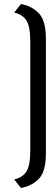

<svg xmlns="http://www.w3.org/2000/svg" viewBox="-20 -757 280 956"><path d="M208.6 -563Q208.6 -653 174.1 -690Q139.6 -727 84.6 -737L50.6 -694.7Q94.6 -683.7 112.6 -653.2Q130.7 -622.7 130.7 -553.7V-4.3Q130.7 64.7 112.6 95.2Q94.6 125.7 50.6 136.7L84.6 179Q139.6 169 174.1 132.5Q208.6 96 208.6 6Z"/></svg>

Font: Secuela Black
Style: Regular
Weight: 900
Designer: Fernando Haro
Foundry: deFharo
Version: Version 1.704